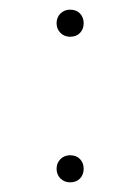

<svg xmlns="http://www.w3.org/2000/svg" viewBox="-20 -373 290 397"><path d="M97 -325Q97 -337 105 -345Q113 -353 125 -353Q138 -353 145.5 -345Q153 -337 153 -325Q153 -313 145.5 -305Q138 -297 125 -297Q113 -297 105 -305Q97 -313 97 -325ZM97 -24Q97 -36 105 -44Q113 -52 125 -52Q138 -52 145.5 -44Q153 -36 153 -24Q153 -12 145.5 -4Q138 4 125 4Q113 4 105 -4Q97 -12 97 -24Z"/></svg>

Font: Ysabeau Infant Extralight
Style: Regular
Weight: 200
Designer: Christian Thalmann (Catharsis Fonts)
Version: Version 0.003